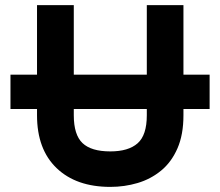

<svg xmlns="http://www.w3.org/2000/svg" viewBox="-20 -720 862 752"><path d="M412 12Q278.5 12 201.8 -61.5Q125 -135 125 -268.5V-293H21V-427.5H125V-700H269V-427.5H555V-700H698.5V-427.5H801V-293H698.5V-268.5Q698.5 -192.5 675 -138.8Q651.5 -85 611 -51.8Q570.5 -18.5 519 -3.2Q467.5 12 412 12ZM412 -127Q483 -127 519 -158.8Q555 -190.5 555 -268.5V-293H269V-268.5Q269 -192 303.2 -159.5Q337.5 -127 412 -127Z"/></svg>

Font: Overpass ExtraBold
Style: Regular
Weight: 800
Designer: Delve Withrington, Dave Bailey, Thomas Jockin
Foundry: Delve Fonts LLC
Version: Version 4.000; ttfautohint (v1.8.3)